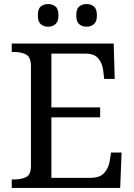

<svg xmlns="http://www.w3.org/2000/svg" viewBox="-20 -929 663 949"><path d="M38 0V-42H51Q84 -42 108.5 -53.5Q133 -65 133 -109V-600Q133 -647 109 -659.5Q85 -672 51 -672H38V-714H542L547 -539H495L490 -582Q486 -615 466.5 -639.5Q447 -664 402 -664H234V-398H475V-349H234V-50H427Q474 -50 495.5 -74.5Q517 -99 522 -132L529 -175H581L574 0ZM408 -797Q386 -797 371.5 -809.5Q357 -822 357 -853Q357 -885 371.5 -897Q386 -909 408 -909Q429 -909 444 -897Q459 -885 459 -853Q459 -822 444 -809.5Q429 -797 408 -797ZM218 -797Q196 -797 181.5 -809.5Q167 -822 167 -853Q167 -885 181.5 -897Q196 -909 218 -909Q239 -909 254 -897Q269 -885 269 -853Q269 -822 254 -809.5Q239 -797 218 -797Z"/></svg>

Font: Noto Serif Dogra
Style: Regular
Weight: 400
Designer: Ek Type
Foundry: Ek Type
Version: Version 1.005